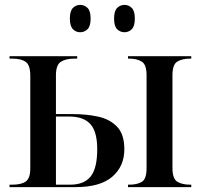

<svg xmlns="http://www.w3.org/2000/svg" viewBox="-20 -766 835 786"><path d="M490 -634Q472 -634 459.5 -646.5Q447 -659 447 -690Q447 -721 459.5 -733.5Q472 -746 490 -746Q507 -746 519.5 -733.5Q532 -721 532 -690Q532 -659 519.5 -646.5Q507 -634 490 -634ZM308 -634Q291 -634 278.5 -646.5Q266 -659 266 -690Q266 -721 278.5 -733.5Q291 -746 308 -746Q326 -746 338.5 -733.5Q351 -721 351 -690Q351 -659 338.5 -646.5Q326 -634 308 -634ZM19 0V-10H31Q67 -10 85.5 -23Q104 -36 104 -77V-456Q104 -499 85.5 -512.5Q67 -526 31 -526H19V-536H296V-526H284Q249 -526 229 -513Q209 -500 209 -458V-299H277Q334 -299 382 -288.5Q430 -278 459.5 -247Q489 -216 489 -155Q489 -85 439.5 -42.5Q390 0 290 0ZM504 0V-10H509Q541 -10 560.5 -21.5Q580 -33 580 -78V-458Q580 -502 560 -514Q540 -526 510 -526H504V-536H763V-526H758Q726 -526 706 -514Q686 -502 686 -458V-78Q686 -34 706 -22Q726 -10 758 -10H763V0ZM267 -10Q325 -10 351.5 -44Q378 -78 378 -155Q378 -227 350 -258Q322 -289 262 -289H209V-10Z"/></svg>

Font: Noto Serif Display SemiCondensed Medium
Style: Regular
Weight: 500
Width: 4
Designer: Monotype Design Team
Foundry: Monotype Imaging Inc.
Version: Version 2.009